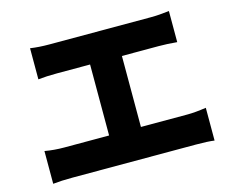

<svg xmlns="http://www.w3.org/2000/svg" viewBox="-99 -857 1198 990"><g transform="rotate(-15 500.0 -362.0)"><path d="M582 -174.8H832Q871.1 -174.8 930.7 -183.6V-8.8Q894.5 -13.7 832 -13.7H172.9Q113.3 -13.7 69.3 -8.8V-183.6Q119.1 -174.8 172.9 -174.8H412.1V-553.7H236.3Q178.7 -553.7 134.8 -548.8V-714.8Q180.7 -708 236.3 -708H778.3Q821.3 -708 876 -714.8V-548.8Q822.3 -553.7 778.3 -553.7H582Z"/></g></svg>

Font: GenEi Gothic M Heavy
Style: Regular
Weight: 800
Designer: o_tamon (Modified); [Source Han Sans]
Ryoko NISHIZUKA  (kana & ideographs); Paul D. Hunt (Latin, Greek & Cyrillic); Wenl
Version: Version 1.1a;Original Version 1.004